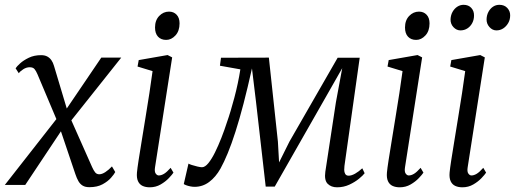

<svg xmlns="http://www.w3.org/2000/svg" viewBox="-30 -788 2193 818"><path d="M350.5 9.5Q333.5 9.5 322.5 3Q311.5 -3.5 304.2 -16Q297 -28.5 291 -46.5L219.5 -258.5L248.5 -257L77.5 0H-9.5L230.5 -306.5L222.5 -251.5L129.5 -472Q123.5 -486 117 -493.8Q110.5 -501.5 96.5 -501.5Q82.5 -501.5 69.2 -493Q56 -484.5 50 -476L36.5 -497Q41 -504.5 55.5 -517.8Q70 -531 92.8 -542Q115.5 -553 145 -553Q161 -553 171.5 -547.2Q182 -541.5 189 -531.5Q196 -521.5 200 -507.5L263.5 -295.5L235 -297L401.5 -542.5H486.5L253.5 -249.5L261.5 -303.5L362.5 -76Q369 -61.5 375.5 -53.5Q382 -45.5 393 -45.5Q404.5 -45.5 418.8 -54.8Q433 -64 447 -79L461 -55Q456.5 -46 443.2 -30.8Q430 -15.5 407.2 -3Q384.5 9.5 350.5 9.5Z M608 10Q590.5 10 577.5 4Q564.5 -2 558 -16Q551.5 -30 553.5 -53Q555 -70 560.5 -105.5Q566 -141 573.8 -188.2Q581.5 -235.5 590 -287.8Q598.5 -340 606.5 -391.2Q614.5 -442.5 620 -485L556 -504.5L561 -532L684 -553.5L703.5 -543.5L630.5 -75.5Q627.5 -57 633.2 -48.8Q639 -40.5 646.5 -40.5Q657 -40.5 668.8 -47.5Q680.5 -54.5 697 -73L709 -52.5Q703.5 -44 689.2 -29Q675 -14 654.2 -2Q633.5 10 608 10ZM678 -618Q656 -618 643.2 -631.8Q630.5 -645.5 630.5 -671Q630.5 -701.5 648.2 -720Q666 -738.5 690 -738.5Q710 -738.5 722.5 -725.2Q735 -712 735 -688.5Q735 -656 717.5 -637Q700 -618 678 -618Z M1406 10Q1381 10 1366 -5Q1351 -20 1356 -56L1401 -351.5L1428 -497.5L1348 -357L1140.5 7H1102L1060.5 -356L1043.5 -496.5Q1025 -413.5 1007.5 -346.2Q990 -279 973.2 -226.8Q956.5 -174.5 940.5 -135.8Q924.5 -97 909.5 -70Q889 -33.5 861.2 -12.8Q833.5 8 799 8Q790.5 8 780.5 6Q770.5 4 762.8 1Q755 -2 753 -4L773 -91Q775.5 -89 786.8 -85.2Q798 -81.5 811 -78.5Q824 -75.5 830.5 -75.5Q843.5 -75.5 857.8 -93Q872 -110.5 886 -138.8Q900 -167 913.2 -200.8Q926.5 -234.5 937 -267.5Q944.5 -288.5 952.5 -315.2Q960.5 -342 968.5 -372Q976.5 -402 983 -432.8Q989.5 -463.5 994 -492.5L907 -508L911.5 -542L1115.5 -542.5L1154 -184.5L1159 -96L1203 -184.5L1408.5 -542H1502.5L1437.5 -81Q1436.5 -74 1436.5 -64.2Q1436.5 -54.5 1440.8 -47Q1445 -39.5 1455.5 -39.5Q1467.5 -39.5 1483 -48.2Q1498.5 -57 1513.5 -71L1523.5 -50Q1517 -41 1499.8 -26.8Q1482.5 -12.5 1458.2 -1.2Q1434 10 1406 10Z M1673 10Q1655.5 10 1642.5 4Q1629.5 -2 1623 -16Q1616.5 -30 1618.5 -53Q1620 -70 1625.5 -105.5Q1631 -141 1638.8 -188.2Q1646.5 -235.5 1655 -287.8Q1663.5 -340 1671.5 -391.2Q1679.5 -442.5 1685 -485L1621 -504.5L1626 -532L1749 -553.5L1768.5 -543.5L1695.5 -75.5Q1692.5 -57 1698.2 -48.8Q1704 -40.5 1711.5 -40.5Q1722 -40.5 1733.8 -47.5Q1745.5 -54.5 1762 -73L1774 -52.5Q1768.5 -44 1754.2 -29Q1740 -14 1719.2 -2Q1698.5 10 1673 10ZM1743 -618Q1721 -618 1708.2 -631.8Q1695.5 -645.5 1695.5 -671Q1695.5 -701.5 1713.2 -720Q1731 -738.5 1755 -738.5Q1775 -738.5 1787.5 -725.2Q1800 -712 1800 -688.5Q1800 -656 1782.5 -637Q1765 -618 1743 -618Z M1940 10Q1922.5 10 1909.5 4Q1896.5 -2 1890 -16Q1883.5 -30 1885.5 -53Q1887 -70 1892.5 -105.5Q1898 -141 1905.8 -188.2Q1913.5 -235.5 1922 -287.8Q1930.5 -340 1938.5 -391.2Q1946.5 -442.5 1952 -485L1888 -504.5L1893 -532L2016 -553.5L2035.5 -543.5L1962.5 -75.5Q1959.5 -57 1965.2 -48.8Q1971 -40.5 1978.5 -40.5Q1989 -40.5 2000.8 -47.5Q2012.5 -54.5 2029 -73L2041 -52.5Q2035.5 -44 2021.2 -29Q2007 -14 1986.2 -2Q1965.5 10 1940 10ZM1931.5 -658.5Q1915 -658.5 1902 -672.2Q1889 -686 1889.5 -706Q1890.5 -724.5 1898.5 -738.2Q1906.5 -752 1918.8 -759.8Q1931 -767.5 1945 -767.5Q1966 -767.5 1978 -754.2Q1990 -741 1989.5 -721.5Q1989.5 -704 1981.8 -689.5Q1974 -675 1961 -666.8Q1948 -658.5 1931.5 -658.5ZM2085 -658.5Q2068 -658.5 2055.2 -672.8Q2042.5 -687 2043 -706Q2043.5 -723.5 2051 -737.5Q2058.5 -751.5 2070.5 -759.5Q2082.5 -767.5 2097.5 -767.5Q2119 -767.5 2131.5 -753.8Q2144 -740 2143.5 -722Q2143.5 -704 2135.2 -689.8Q2127 -675.5 2114 -667Q2101 -658.5 2085 -658.5Z"/></svg>

Font: Merriweather 48pt Light
Style: Italic
Weight: 300
Italic angle: -7.8°
Version: Version 2.101